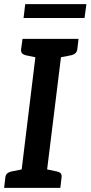

<svg xmlns="http://www.w3.org/2000/svg" viewBox="-23 -909 438 929"><path d="M71 0 159 -721H283L194 0ZM-3 0 3 -52Q5 -64 12 -70Q19 -76 31 -79L96 -92L97 0ZM168 0 192 -92 254 -79Q266 -76 271 -70Q276 -64 275 -52L269 0ZM186 -721 162 -629 100 -642Q89 -645 83.5 -651.5Q78 -658 79 -670L86 -721ZM357 -721 351 -670Q349 -658 342 -651.5Q335 -645 323 -642L257 -629V-721ZM91 -822 99 -889H395L386 -822Z"/></svg>

Font: Aleo SemiBold
Style: Italic
Weight: 600
Italic angle: -7°
Designer: Alessio Laiso
Foundry: Alessio Laiso
Version: Version 2.001;gftools[0.9.29]